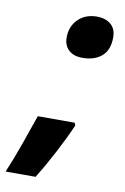

<svg xmlns="http://www.w3.org/2000/svg" viewBox="-133 -606 508 783"><g transform="rotate(10 121.0 -214.5)"><path d="M174 -382Q137 -382 117 -401.5Q97 -421 97 -452Q97 -499 127 -528.5Q157 -558 205 -558Q240 -558 262 -539.5Q284 -521 284 -486Q284 -433 254 -407.5Q224 -382 174 -382ZM-53 129Q-28 70 -4.5 3Q19 -64 37 -116H190L194 -105Q171 -52 138 11Q105 74 71 129Z"/></g></svg>

Font: Noto Sans Disp ExtBd
Style: Italic
Weight: 800
Italic angle: -12°
Designer: Monotype Design Team
Foundry: Monotype Imaging Inc.
Version: Version 2.000;GOOG;noto-source:20170915:90ef993387c0